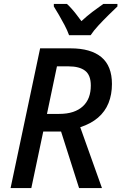

<svg xmlns="http://www.w3.org/2000/svg" viewBox="-20 -961 620 981"><path d="M34 0 185 -714H340Q444 -714 498 -669Q552 -624 552 -532Q552 -478 534.5 -434.5Q517 -391 481 -360Q445 -329 390 -311L501 0H384L292 -289H201L140 0ZM281 -379Q323 -379 353 -389Q383 -399 403.5 -418Q424 -437 434 -463.5Q444 -490 444 -524Q444 -577 415 -599.5Q386 -622 330 -622H271L220 -379ZM333 -781Q324 -806 310 -832.5Q296 -859 281.5 -884Q267 -909 255 -928V-941H322Q333 -931 346 -916.5Q359 -902 371.5 -885.5Q384 -869 396 -853Q424 -879 453 -901Q482 -923 508 -941H580V-928Q563 -912 536 -885.5Q509 -859 483.5 -831.5Q458 -804 443 -781Z"/></svg>

Font: Noto Sans Display Medium
Style: Italic
Weight: 500
Italic angle: -12°
Designer: Monotype Design Team
Foundry: Monotype Imaging Inc.
Version: Version 2.003